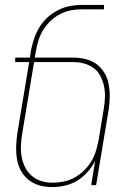

<svg xmlns="http://www.w3.org/2000/svg" viewBox="-20 -755 540 783"><path d="M192 8Q165 8 140.5 1Q116 -6 96.5 -21.5Q77 -37 65 -59.5Q53 -82 49 -107.5Q45 -133 46 -159.5Q47 -186 51 -213L99 -502H42V-520H102L106 -548Q111 -573 119 -597Q127 -621 140.5 -643.5Q154 -666 174 -684Q194 -702 217.5 -714Q241 -726 266 -730.5Q291 -735 315 -735H404V-717H312Q290 -717 267.5 -712.5Q245 -708 224 -697Q203 -686 185.5 -669Q168 -652 155.5 -631.5Q143 -611 136.5 -589Q130 -567 126 -545L122 -520H280Q306 -520 331 -513.5Q356 -507 375 -492.5Q394 -478 406.5 -456.5Q419 -435 423.5 -410Q428 -385 427.5 -359Q427 -333 423 -307L372 0H352L368 -99Q356 -75 337 -53.5Q318 -32 294.5 -18Q271 -4 244.5 2Q218 8 192 8ZM196 -10Q218 -10 241.5 -15Q265 -20 286 -32Q307 -44 324.5 -61.5Q342 -79 354 -100Q366 -121 372.5 -143.5Q379 -166 383 -189L403 -310Q407 -333 408 -356.5Q409 -380 404.5 -402Q400 -424 390 -444Q380 -464 362.5 -477Q345 -490 323 -496Q301 -502 277 -502H119L71 -213Q67 -189 65.5 -164.5Q64 -140 68 -117Q72 -94 82 -73.5Q92 -53 109.5 -38Q127 -23 149 -16.5Q171 -10 196 -10Z"/></svg>

Font: Iosevka Term Curly Thin
Style: Italic
Weight: 100
Italic angle: -9°
Designer: Belleve Invis
Foundry: Belleve Invis
Version: Version 32.3.0